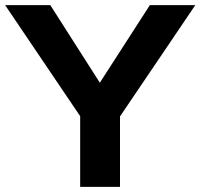

<svg xmlns="http://www.w3.org/2000/svg" viewBox="-71 -732 785 752"><path d="M694 -712 399 -276V0H243V-277L-51 -712H126L320 -408L516 -712Z"/></svg>

Font: Muli ExtraBold
Style: Regular
Weight: 800
Designer: Vernon Adams
Foundry: Vernon Adams
Version: Version 2.000